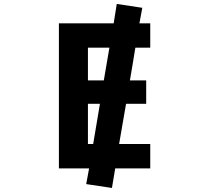

<svg xmlns="http://www.w3.org/2000/svg" viewBox="-20 -849 1040 969"><path d="M450.2 -122.1 484.4 -325.2H423.8V-122.1ZM663.1 -608.4Q659.2 -583 649.4 -524.4Q639.6 -465.8 635.7 -443.4H717.8V-325.2H616.2L581.1 -122.1H738.3V1H561.5L544.9 99.6L415 80.1L429.7 1H277.3V-731.4H553.7L569.3 -829.1L698.2 -809.6L683.6 -731.4H738.3V-608.4ZM423.8 -608.4V-443.4H503.9L532.2 -608.4Z"/></svg>

Font: Gen Shin Gothic Monospace Bold
Style: Bold
Weight: 700
Designer: [Source Han Sans]
Ryoko NISHIZUKA  (kana & ideographs); Paul D. Hunt (Latin, Greek & Cyrillic); Wenlong ZHANG  (bopomofo
Version: Version 1.002.20150607